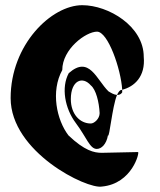

<svg xmlns="http://www.w3.org/2000/svg" viewBox="-20 -730 617 740"><path d="M21 -352C21 -144 315 0 373 -11C490 -22 519 -144 512 -144L372 -141C343 -141 306 -149 244 -208C198 -268 175 -378 220 -460C220 -541 311 -608 354 -608C396 -608 446 -465 451 -384C498 -396 541 -435 534 -511C534 -629 398 -710 297 -710C178 -710 21 -558 21 -352ZM245 -448C215 -393 230 -312 272 -256C314 -200 326 -156 353 -156C371 -156 390 -174 396 -208C402 -197 412 -317 431 -364C419 -365 408 -372 398 -378C352 -423 324 -518 245 -448ZM253 -348C253 -420 298 -438 330 -401C350 -385 362 -336 364 -294C364 -272 343 -254 330 -254C288 -254 253 -290 253 -348ZM431 -364C439 -364 446 -366 451 -374V-384C450 -384 448 -383 447 -383C442 -383 436 -375 431 -364Z"/></svg>

Font: Ampere
Style: UltCnd
Weight: 400
Version: Version 1